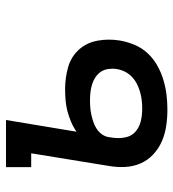

<svg xmlns="http://www.w3.org/2000/svg" viewBox="11 -581 578 640"><g transform="rotate(-90 300.0 -261.0)"><path d="M255 8Q227 8 200 4Q173 0 149 -10.5Q125 -21 105.5 -39Q86 -57 75.5 -81Q65 -105 63.5 -132.5Q62 -160 67 -188L109 -446H63V-530H220L181 -295Q197 -306 215 -313.5Q233 -321 250.5 -325.5Q268 -330 286.5 -331.5Q305 -333 323 -333Q361 -333 396 -323Q431 -313 454.5 -287Q478 -261 484.5 -224.5Q491 -188 485 -151Q481 -127 471 -102.5Q461 -78 443 -58.5Q425 -39 402 -26Q379 -13 354 -5.5Q329 2 304.5 5Q280 8 255 8ZM257 -76Q271 -76 285 -77.5Q299 -79 313 -83Q327 -87 340 -93.5Q353 -100 364 -110.5Q375 -121 381.5 -134.5Q388 -148 390 -162Q392 -175 390 -189Q388 -203 381 -213.5Q374 -224 363 -231.5Q352 -239 339 -243Q326 -247 312.5 -248.5Q299 -250 285 -250Q273 -250 261 -249Q249 -248 237.5 -245.5Q226 -243 214 -239Q202 -235 191 -228Q180 -221 172.5 -210.5Q165 -200 163 -188L161 -174Q158 -153 162 -132.5Q166 -112 180.5 -99Q195 -86 215 -81Q235 -76 257 -76Z"/></g></svg>

Font: Iosevka Slab Medium Extended
Style: Italic
Weight: 500
Width: 7
Italic angle: -9°
Monospace: yes
Designer: Belleve Invis
Foundry: Belleve Invis
Version: Version 11.1.0; ttfautohint (v1.8.3)